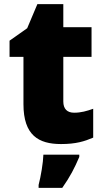

<svg xmlns="http://www.w3.org/2000/svg" viewBox="-20 -777 500 925"><path d="M337 -234C304 -234 285 -252 285 -288V-503H421V-646H285V-757H160L111 -641L26 -581V-503H93V-275C93 -125 166 -83 274 -83C346 -83 387 -96 429 -114V-253C398 -242 371 -234 337 -234ZM362 -21V-32H189C188 6 177 72 166 114V128H280C318 74 339 33 362 -21Z"/></svg>

Font: Noto Sans Telugu UI Black
Style: Regular
Weight: 900
Designer: Jelle Bosma - Monotype Design Team
Foundry: Monotype Imaging Inc.
Version: Version 2.005